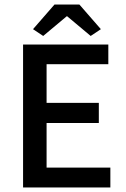

<svg xmlns="http://www.w3.org/2000/svg" viewBox="-20 -829 556 849"><path d="M82 0V-632H459V-545H186V-374H417V-285H186V-88H468V0ZM126 -700 221 -809H331L426 -700L381 -670L277 -757H275L171 -670Z"/></svg>

Font: Narnoor Medium
Style: Regular
Weight: 500
Designer: S. Sridhar Murthy
Foundry: SIL International
Version: Version 3.000